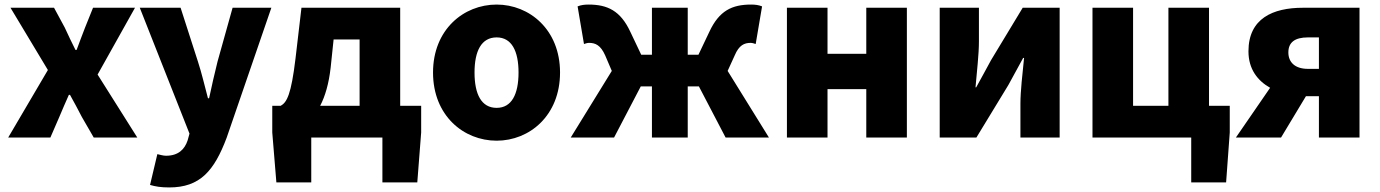

<svg xmlns="http://www.w3.org/2000/svg" viewBox="-20 -603 6053 842"><path d="M16 0H201L240 -90C254 -123 268 -156 282 -187H287C305 -156 322 -122 339 -90L391 0H582L408 -276L572 -569H388L353 -482C341 -449 327 -416 316 -384H311C295 -416 279 -449 264 -482L217 -569H26L190 -296Z M722 219C857 219 919 147 974 1L1170 -569H1000L934 -333C921 -279 908 -226 897 -172H892C877 -228 865 -281 848 -333L772 -569H593L811 -17L803 12C790 52 762 80 708 80C695 80 680 75 670 73L638 208C662 215 685 219 722 219Z M1345 0H1657V197H1810L1827 -22V-139H1735V-569H1302L1276 -347C1257 -188 1238 -154 1211 -139H1174V-22L1192 197H1345ZM1384 -139C1406 -181 1422 -236 1430 -306L1443 -430H1557V-139Z M2158 14C2302 14 2436 -96 2436 -285C2436 -473 2302 -583 2158 -583C2013 -583 1879 -473 1879 -285C1879 -96 2013 14 2158 14ZM2158 -130C2091 -130 2061 -190 2061 -285C2061 -379 2091 -439 2158 -439C2224 -439 2254 -379 2254 -285C2254 -190 2224 -130 2158 -130Z M2483 0H2673L2790 -224H2839V0H2996V-224H3045L3162 0H3352L3171 -292L3202 -360C3221 -405 3244 -415 3272 -415C3280 -415 3287 -412 3294 -410L3322 -575C3307 -581 3292 -583 3274 -583C3190 -583 3134 -556 3091 -464L3043 -363H2996V-569H2839V-363H2792L2744 -464C2701 -556 2644 -583 2561 -583C2543 -583 2528 -581 2513 -575L2541 -410C2548 -412 2555 -415 2563 -415C2591 -415 2614 -405 2634 -360L2663 -292Z M3431 0H3609V-212H3779V0H3957V-569H3779V-367H3609V-569H3431Z M4101 0H4262L4402 -230C4420 -262 4448 -315 4467 -349H4471C4464 -279 4455 -204 4455 -148V0H4627V-569H4465L4326 -339C4309 -306 4279 -254 4261 -220H4258C4264 -289 4273 -365 4273 -421V-569H4101Z M5204 197H5357L5373 -22V-139H5282V-569H5104V-139H4949V-569H4771V0H5204Z M5716 -301C5658 -301 5630 -331 5630 -373C5630 -417 5658 -439 5716 -439H5764V-301ZM5400 0H5598L5707 -181H5764V0H5942V-569H5694C5562 -569 5455 -522 5455 -378C5455 -300 5495 -249 5550 -218Z"/></svg>

Font: Noto Sans CJK TC Black
Style: Regular
Weight: 900
Designer: Ryoko NISHIZUKA 西塚涼子 (kana, bopomofo & ideographs); Paul D. Hunt (Latin, Greek & Cyrillic); Sandoll Communications 산돌커뮤니
Foundry: Adobe
Version: Version 2.004;hotconv 1.0.118;makeotfexe 2.5.65603